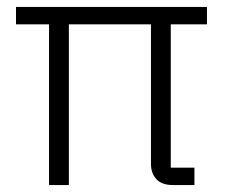

<svg xmlns="http://www.w3.org/2000/svg" viewBox="-20 -532 650 552"><path d="M471 -50H539V0H477Q445 0 429.5 -17Q414 -34 414 -61V-462H178V0H121V-462H26V-512H575V-462H471Z"/></svg>

Font: IBM Plex Sans Thai Light
Style: Regular
Weight: 300
Designer: Mike Abbink, Paul van der Laan, Pieter van Rosmalen, Ben Mitchell, Mark Frömberg
Foundry: Bold Monday
Version: Version 1.2